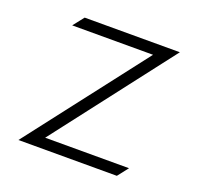

<svg xmlns="http://www.w3.org/2000/svg" viewBox="-103 -680 802 781"><g transform="rotate(20 297.5 -290.0)"><path d="M53 -10H479L515 -56H152L548 -570H136L99 -523H449Z"/></g></svg>

Font: Charger Sport
Style: ExLitExt
Weight: 200
Designer: Jasper
Foundry: Cannot Into Space Fonts
Version: Version 1.1